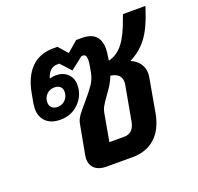

<svg xmlns="http://www.w3.org/2000/svg" viewBox="-108 -711 856 828"><g transform="rotate(-20 320.0 -297.0)"><path d="M640 -594 634 -576Q611 -503 579.5 -460.5Q548 -418 498 -393Q524 -382 538 -362Q552 -342 552 -317Q552 -308 551 -303L523 -145Q510 -74 469.5 -37Q429 0 365 0H244Q211 0 192.5 -16.5Q174 -33 174 -61Q174 -67 176 -79L201 -214Q204 -231 216.5 -248.5Q229 -266 252 -292Q282 -327 298.5 -350.5Q315 -374 321 -404L326 -433Q329 -448 329 -459Q329 -485 314 -485H307L249 -440L206 -487H197Q160 -487 146 -443V-441Q162 -445 174 -445Q207 -445 227.5 -425.5Q248 -406 248 -375Q248 -327 214 -292.5Q180 -258 128 -258Q87 -258 63.5 -280Q40 -302 40 -340Q40 -347 42 -363L50 -406Q63 -480 102 -519Q141 -558 204 -558H223L260 -516L309 -558H335Q417 -558 417 -479Q417 -462 412 -434L411 -426Q450 -435 478 -470.5Q506 -506 530 -576L537 -594ZM100 -347Q100 -332 109.5 -323Q119 -314 136 -314Q157 -314 171.5 -329Q186 -344 186 -366Q186 -381 176.5 -389.5Q167 -398 150 -398Q129 -398 114.5 -383.5Q100 -369 100 -347ZM443 -317Q443 -356 395 -363Q383 -330 351 -288Q334 -264 326 -250Q318 -236 315 -218L293 -95H362Q405 -95 414 -150L442 -305Q443 -309 443 -317Z"/></g></svg>

Font: Bai Jamjuree SemiBold
Style: Italic
Weight: 600
Italic angle: -10°
Version: Version 1.000; ttfautohint (v1.6)